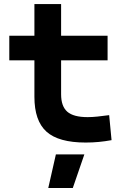

<svg xmlns="http://www.w3.org/2000/svg" viewBox="-20 -694 626 948"><path d="M402.8 9.8Q269.2 9.8 209.5 -43.9Q149.9 -97.7 149.9 -215.8V-283.2H281.7V-228.5Q281.7 -169.3 312.2 -142.5Q342.7 -115.7 412.6 -115.7Q435.1 -115.7 460.6 -118.4Q486.2 -121.1 519 -125.5L530.8 -2Q498.5 3.9 467.9 6.8Q437.3 9.8 402.8 9.8ZM149.9 -252.4V-673.8H281.7V-252.4ZM25.9 -396V-517.6H511.2V-396ZM218.3 234.4 255.9 68.4H396.5L339.4 234.4Z"/></svg>

Font: Cascadia Code PL
Style: Regular
Weight: 400
Monospace: yes
Designer: Aaron Bell
Foundry: Saja Typeworks
Version: Version 2102.003